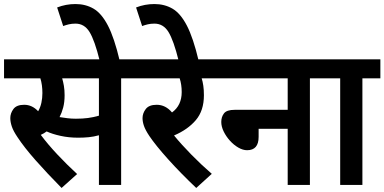

<svg xmlns="http://www.w3.org/2000/svg" viewBox="-20 -916 1904 951"><path d="M580 -528V0H470V-246Q445 -239 420 -236.5Q395 -234 367 -234Q321 -234 280 -243Q239 -252 211 -265Q198 -255 182 -248Q217 -201 264.5 -150.5Q312 -100 362 -54L285 15Q212 -59 156 -122.5Q100 -186 67 -236Q46 -267 38.5 -289.5Q31 -312 31 -331Q31 -355 46.5 -376Q62 -397 100 -397Q139 -397 169 -365Q180 -384 185 -407Q190 -430 190 -455Q190 -475 187.5 -493.5Q185 -512 180 -528H0V-622H669V-528ZM356 -328Q389 -328 415.5 -331.5Q442 -335 470 -343V-528H288Q293 -511 296.5 -490.5Q300 -470 300 -444Q300 -410 293 -383.5Q286 -357 275 -336Q294 -333 314 -330.5Q334 -328 356 -328Z M474 -615Q449 -716 423.5 -757.5Q398 -799 354 -799Q336 -799 321 -795.5Q306 -792 293 -787L263 -879Q306 -896 354 -896Q404 -896 443.5 -873Q483 -850 514.5 -789.5Q546 -729 573 -615Z M1029 -55 952 15Q874 -59 812.5 -127.5Q751 -196 720 -242Q700 -272 693 -292.5Q686 -313 686 -331Q686 -355 702 -376Q718 -397 756 -397Q800 -397 832 -359Q880 -394 880 -460Q880 -497 870 -528H655V-622H1060V-528H979Q984 -512 987 -491.5Q990 -471 990 -444Q990 -368 950 -321Q910 -274 842 -245Q878 -201 927.5 -150.5Q977 -100 1029 -55Z M865 -615Q840 -716 814.5 -757.5Q789 -799 745 -799Q727 -799 712 -795.5Q697 -792 684 -787L654 -879Q697 -896 745 -896Q795 -896 834.5 -873Q874 -850 905.5 -789.5Q937 -729 964 -615Z M1046 -622H1603V-528H1515V0H1405V-278H1261V-238Q1261 -172 1204 -172Q1183 -172 1160.5 -185Q1138 -198 1119 -219Q1100 -240 1088 -264.5Q1076 -289 1076 -312Q1076 -337 1089.5 -354.5Q1103 -372 1142 -372H1405V-528H1046Z M1775 -528V0H1665V-528H1590V-622H1864V-528Z"/></svg>

Font: Noto Sans SemiCondensed SemiBold
Style: Regular
Weight: 600
Width: 4
Designer: Monotype Design Team
Foundry: Monotype Imaging Inc.
Version: Version 2.013; ttfautohint (v1.8.4.7-5d5b)